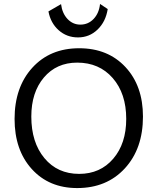

<svg xmlns="http://www.w3.org/2000/svg" viewBox="-20 -948 800 975"><path d="M376 -758Q319 -758 278 -794.5Q237 -831 226 -890L290 -927Q296 -880 323 -851.5Q350 -823 388 -823Q428 -823 455.5 -852Q483 -881 488 -928L527 -902Q517 -838 475.5 -798Q434 -758 376 -758ZM372 7Q229 7 141.5 -89.5Q54 -186 54 -344Q54 -505 144 -604Q234 -703 382 -703Q528 -703 617 -607.5Q706 -512 706 -356Q706 -193 614 -93Q522 7 372 7ZM382 -65Q489 -65 555 -142Q621 -219 621 -344Q621 -473 552.5 -551.5Q484 -630 372 -630Q267 -630 203 -554.5Q139 -479 139 -356Q139 -225 205.5 -145Q272 -65 382 -65Z"/></svg>

Font: Cantarell
Style: Regular
Weight: 400
Designer: Dave Crossland, Nikolaus Waxweiler, Florian Fecher, Jacques Le Bailly, Eben Sorkin, Alexei Vanyashin, Alexios Zavras, Em
Version: Version 0.303